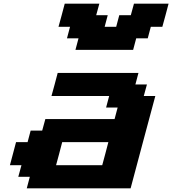

<svg xmlns="http://www.w3.org/2000/svg" viewBox="-20 -1020 933 1040"><path d="M125 0H687.5Q709.5 -83 754.2 -250Q798.8 -417 821.3 -500H758.8L775.9 -562.5H713.4L730 -625H292.5Q287.1 -604 275.9 -562.3Q264.6 -520.5 258.8 -500H571.3L554.7 -437.5H617.2L600.6 -375H225.6L208.5 -312.5H146L129.4 -250H66.9Q61.5 -229 50.3 -187.3Q39.1 -145.5 33.7 -125H96.2L79.1 -62.5H141.6ZM533.7 -125H283.7Q289.6 -145.5 300.5 -187.3Q311.5 -229 316.9 -250H566.9Q561.5 -229 550.5 -187.3Q539.6 -145.5 533.7 -125ZM388.7 -750H701.2L717.8 -812.5H780.3L796.9 -875H859.4Q865.2 -896 876.5 -937.5Q887.7 -979 893.1 -1000H705.6L688.5 -937.5H626L609.4 -875H546.9L563.5 -937.5H501L518.1 -1000H330.6Q325.2 -979 314 -937.3Q302.7 -895.5 296.9 -875H359.4L342.8 -812.5H405.3Z"/></svg>

Font: Faithful 32x
Style: SemiboldOblique
Weight: 400
Foundry: Faithful Resource Pack
Version: Version 1.0; January 27, 2023